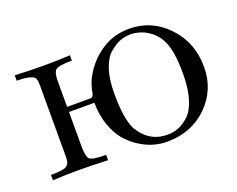

<svg xmlns="http://www.w3.org/2000/svg" viewBox="-82 -589 912 739"><g transform="rotate(-20 374.5 -219.5)"><path d="M26 -23Q75 -23 89.5 -31.5Q104 -40 104 -68V-363Q104 -385 98 -394Q80 -409 26 -409V-431Q91 -428 147.5 -428Q204 -428 252 -431V-409Q199 -409 186.5 -399.5Q174 -390 174 -354V-248H269Q276 -248 280 -254Q284 -260 285 -269Q286 -278 291 -294.5Q296 -311 305 -327Q334 -380 384.5 -414.5Q435 -449 501 -449Q592 -449 657 -381Q722 -313 722 -212Q722 -119 656.5 -54.5Q591 10 490 10Q464 10 437 2.5Q410 -5 381 -23Q352 -41 329.5 -67.5Q307 -94 292.5 -135.5Q278 -177 278 -227H174V-89Q174 -44 185 -33.5Q196 -23 252 -23V-1Q187 -4 130.5 -4Q74 -4 26 -1ZM498 -427Q475 -427 453.5 -418.5Q432 -410 410 -390.5Q388 -371 375 -331Q362 -291 362 -234Q362 -130 385 -85L397 -67Q436 -15 501 -15Q525 -15 546 -23Q567 -31 589 -51Q611 -71 624 -113.5Q637 -156 637 -217Q637 -304 618 -347.5Q599 -391 554 -414Q526 -427 498 -427Z"/></g></svg>

Font: cwTeXMing
Style: Medium
Weight: 500
Version: Version 1.17